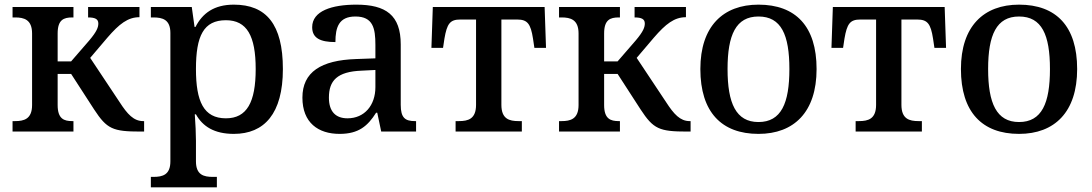

<svg xmlns="http://www.w3.org/2000/svg" viewBox="-20 -566 4696 826"><path d="M34 0H296V-45H291C256 -45 228 -54 228 -114V-248H286L385 -95C440 -11 465 0 585 0H600V-45H596C555 -45 528 -75 495 -126L368 -317L442 -404C493 -463 530 -492 580 -492V-536H359V-491C389 -491 403 -484 403 -465C403 -449 397 -431 364 -392L286 -302H228V-422C228 -481 254 -491 291 -491H296V-536H34V-491H45C83 -491 118 -482 118 -422V-114C118 -53 82 -45 45 -45H34Z M629 240H913V195H896C857 195 823 187 823 128V40C823 14 821 -38 818 -74H823C852 -22 902 10 986 10C1117 10 1197 -77 1197 -269C1197 -462 1125 -546 986 -546C901 -546 851 -509 821 -450H817L805 -536H629V-491H640C679 -491 713 -482 713 -424V128C713 186 680 195 640 195H629ZM952 -57C856 -57 823 -130 823 -269C823 -412 856 -479 952 -479C1042 -479 1080 -412 1080 -269C1080 -126 1042 -57 952 -57Z M1441 10C1523 10 1562 -24 1598 -81H1603L1620 0H1770V-45H1765C1723 -45 1704 -59 1704 -115V-375C1704 -501 1640 -546 1513 -546C1408 -546 1323 -519 1323 -449C1323 -402 1358 -385 1423 -385C1423 -449 1438 -495 1509 -495C1585 -495 1595 -444 1595 -373V-315L1512 -312C1361 -307 1281 -256 1281 -146C1281 -38 1349 10 1441 10ZM1475 -57C1425 -57 1395 -85 1395 -146C1395 -219 1430 -258 1536 -262L1595 -265V-191C1595 -113 1548 -57 1475 -57Z M1940 0H2225V-45H2211C2171 -45 2137 -54 2137 -115V-482H2205C2249 -482 2263 -464 2273 -400L2279 -360H2329L2323 -536H1842L1836 -360H1886L1892 -400C1903 -464 1916 -482 1960 -482H2028V-115C2028 -54 1994 -45 1954 -45H1940Z M2385 0H2647V-45H2642C2607 -45 2579 -54 2579 -114V-248H2637L2736 -95C2791 -11 2816 0 2936 0H2951V-45H2947C2906 -45 2879 -75 2846 -126L2719 -317L2793 -404C2844 -463 2881 -492 2931 -492V-536H2710V-491C2740 -491 2754 -484 2754 -465C2754 -449 2748 -431 2715 -392L2637 -302H2579V-422C2579 -481 2605 -491 2642 -491H2647V-536H2385V-491H2396C2434 -491 2469 -482 2469 -422V-114C2469 -53 2433 -45 2396 -45H2385Z M3243 10C3396 10 3493 -84 3493 -269C3493 -453 3403 -546 3243 -546C3091 -546 2993 -453 2993 -269C2993 -84 3084 10 3243 10ZM3243 -41C3146 -41 3110 -122 3110 -269C3110 -416 3146 -495 3243 -495C3341 -495 3376 -416 3376 -269C3376 -122 3341 -41 3243 -41Z M3661 0H3946V-45H3932C3892 -45 3858 -54 3858 -115V-482H3926C3970 -482 3984 -464 3994 -400L4000 -360H4050L4044 -536H3563L3557 -360H3607L3613 -400C3624 -464 3637 -482 3681 -482H3749V-115C3749 -54 3715 -45 3675 -45H3661Z M4364 10C4517 10 4614 -84 4614 -269C4614 -453 4524 -546 4364 -546C4212 -546 4114 -453 4114 -269C4114 -84 4205 10 4364 10ZM4364 -41C4267 -41 4231 -122 4231 -269C4231 -416 4267 -495 4364 -495C4462 -495 4497 -416 4497 -269C4497 -122 4462 -41 4364 -41Z"/></svg>

Font: Noto Serif Medium
Style: Regular
Weight: 500
Designer: Monotype Design Team
Foundry: Monotype Imaging Inc.
Version: Version 2.013